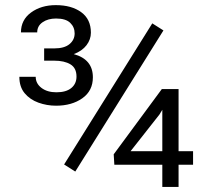

<svg xmlns="http://www.w3.org/2000/svg" viewBox="-20 -736 817 756"><path d="M623.5 -616.2 276.4 -60.5 232.4 -88.4 579.6 -644ZM740.2 -140.6V-87.4H683.1V0H619.1V-87.4H430.2L427.7 -128.4L617.2 -385.3H683.1V-140.6ZM494.1 -140.6H619.1V-303.7L607.9 -285.2ZM153.8 -497.1V-545.4H193.4Q233.4 -545.4 253.7 -562.3Q273.9 -579.1 273.9 -604.5Q273.9 -629.4 256.3 -646.2Q238.8 -663.1 200.7 -663.1Q168.9 -663.1 147.7 -648.4Q126.5 -633.8 126.5 -608.4H62.5Q62.5 -657.7 102.3 -686.8Q142.1 -715.8 199.7 -715.8Q261.7 -715.8 299.8 -688Q337.9 -660.2 337.9 -607.4Q337.9 -580.6 320.6 -557.9Q303.2 -535.2 270.5 -522.9Q345.7 -502.4 345.7 -431.6Q345.7 -378.4 304.2 -349.1Q262.7 -319.8 200.7 -319.8Q164.6 -319.8 131.3 -331.8Q98.1 -343.8 77.1 -368.9Q56.2 -394 56.2 -433.6H120.6Q120.6 -407.2 143.3 -389.9Q166 -372.6 202.1 -372.6Q240.2 -372.6 260.7 -389.4Q281.2 -406.2 281.2 -434.6Q281.2 -468.3 257.3 -482.7Q233.4 -497.1 193.4 -497.1Z"/></svg>

Font: Vazirmatn RD UI Light
Style: Regular
Weight: 300
Designer: Saber Rastikerdar
Foundry: Saber Rastikerdar
Version: Version 33.003